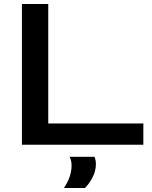

<svg xmlns="http://www.w3.org/2000/svg" viewBox="-20 -720 758 955"><path d="M89 0V-700H220V-106H693V0ZM298 215Q336 159 336 103Q336 78 326 60H450Q457 77 457 96Q457 129 441.5 160Q426 191 403 215Z"/></svg>

Font: Georama Extended Medium
Style: Regular
Weight: 500
Width: 7
Designer: Jean-Baptiste Levee
Foundry: Production Type
Version: Version 1.000